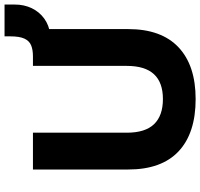

<svg xmlns="http://www.w3.org/2000/svg" viewBox="-38 -832 881 845"><g transform="rotate(-90 402.5 -409.5)"><path d="M389 11Q239 11 159 -64Q79 -139 79 -286V-705H241V-292Q241 -211 278.5 -172Q316 -133 389 -133Q462 -133 498.5 -172.5Q535 -212 535 -292V-705H697V-286Q697 -140 617 -64.5Q537 11 389 11ZM674 -629 577 -689V-705Q606 -705 625.5 -713Q645 -721 655 -742.5Q665 -764 665 -804V-830H805V-785Q805 -744 789 -710.5Q773 -677 743.5 -655.5Q714 -634 674 -629Z"/></g></svg>

Font: Nunito Sans 8pt ExtraBold
Style: Regular
Weight: 800
Version: Version 3.101;gftools[0.9.27]